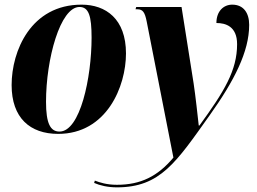

<svg xmlns="http://www.w3.org/2000/svg" viewBox="-20 -566 1104 826"><path d="M230 10C439 10 522 -194 522 -336C522 -485 435 -546 331 -546C113 -546 30 -347 30 -200C30 -59 109 10 230 10ZM483 240C670 240 738 132 882 -70C988 -219 1052 -344 1052 -459C1052 -510 1028 -546 979 -546C942 -546 911 -518 911 -467C950 -467 1000 -453 1000 -376C1000 -263 945 -173 838 -26H835C831 -62 821 -155 813 -207L761 -536H566L563 -526H571C594 -526 603 -514 611 -474L726 112C659 192 586 229 483 229C439 229 409 219 388 211L385 221C410 232 444 240 483 240ZM236 0C197 0 178 -34 178 -128C178 -312 239 -536 322 -536C362 -536 374 -497 374 -404C374 -232 325 0 236 0Z"/></svg>

Font: Noto Serif Display Condensed ExtraBold
Style: Italic
Weight: 800
Width: 3
Italic angle: -12°
Designer: Monotype Design Team
Foundry: Monotype Imaging Inc.
Version: Version 2.009